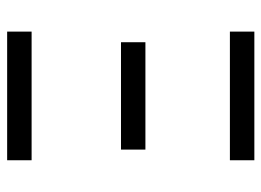

<svg xmlns="http://www.w3.org/2000/svg" viewBox="-117 -614 731 537"><g transform="rotate(90 248.5 -345.5)"><path d="M68.4 -691.4H428.2V-623H68.4ZM98.1 -386.7H398.4V-318.4H98.1ZM68.4 -68.4H428.2V0H68.4Z"/></g></svg>

Font: Gidole
Style: Regular
Weight: 400
Version: Version 2.100; ttfautohint (v1.8.4.7-5d5b)